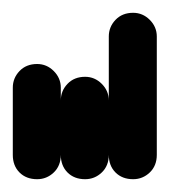

<svg xmlns="http://www.w3.org/2000/svg" viewBox="-20 -280 265 300"><path d="M0 -38H75V-143H0ZM38 -75Q21 -75 10.5 -64Q0 -53 0 -38Q0 -21 10.5 -10.5Q21 0 38 0Q53 0 64 -10.5Q75 -21 75 -38Q75 -53 64 -64Q53 -75 38 -75ZM38 -180Q21 -180 10.5 -169Q0 -158 0 -143Q0 -126 10.5 -115.5Q21 -105 38 -105Q53 -105 64 -115.5Q75 -126 75 -143Q75 -158 64 -169Q53 -180 38 -180Z M75 -38H150V-123H75ZM113 -75Q96 -75 85.5 -64Q75 -53 75 -38Q75 -21 85.5 -10.5Q96 0 113 0Q128 0 139 -10.5Q150 -21 150 -38Q150 -53 139 -64Q128 -75 113 -75ZM113 -160Q96 -160 85.5 -149Q75 -138 75 -123Q75 -106 85.5 -95.5Q96 -85 113 -85Q128 -85 139 -95.5Q150 -106 150 -123Q150 -138 139 -149Q128 -160 113 -160Z M150 -38H225V-223H150ZM188 -75Q171 -75 160.5 -64Q150 -53 150 -38Q150 -21 160.5 -10.5Q171 0 188 0Q203 0 214 -10.5Q225 -21 225 -38Q225 -53 214 -64Q203 -75 188 -75ZM188 -260Q171 -260 160.5 -249Q150 -238 150 -223Q150 -206 160.5 -195.5Q171 -185 188 -185Q203 -185 214 -195.5Q225 -206 225 -223Q225 -238 214 -249Q203 -260 188 -260Z"/></svg>

Font: Wavefont Medium
Style: Regular
Weight: 500
Version: Version 3.004;gftools[0.9.33]